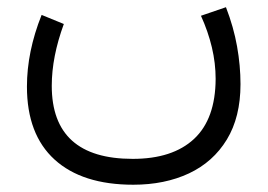

<svg xmlns="http://www.w3.org/2000/svg" viewBox="-20 -296 747 536"><path d="M541 -252 610.8 -275.9Q632.3 -220.2 641.8 -166.5Q651.4 -112.8 651.4 -61Q651.4 30.8 613.3 93.5Q575.2 156.2 507.6 188Q439.9 219.7 352.1 219.7Q209.5 219.7 132.3 149.4Q55.2 79.1 55.2 -54.2Q55.2 -151.9 96.2 -254.4L158.2 -229Q124.5 -137.2 124.5 -56.6Q124.5 147.5 350.6 147.5Q461.9 147.5 521.7 91.8Q581.5 36.1 582 -75.7Q582 -119.6 571.5 -163.8Q561 -208 541 -252Z"/></svg>

Font: Vazir Light FD-UI
Style: Light-FD-UI
Weight: 300
Designer: Saber Rastikerdar
Foundry: Saber Rastikerdar
Version: Version 30.1.0